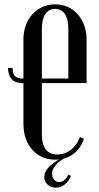

<svg xmlns="http://www.w3.org/2000/svg" viewBox="-20 -728 456 885"><path d="M367 -88Q352 -43 317 -17.5Q282 8 234 8Q202 8 175 -4Q148 -16 128.5 -38Q109 -60 98.5 -90Q88 -120 88 -156V-345H84Q50 -345 33.5 -363.5Q17 -382 17 -415H38Q38 -386 50 -376Q62 -366 86 -366H88V-547Q88 -582 99 -611.5Q110 -641 129.5 -662.5Q149 -684 176 -696Q203 -708 234 -708Q266 -708 292.5 -696Q319 -684 338 -662.5Q357 -641 368 -611.5Q379 -582 379 -547V-345H173V-110Q173 -16 244 -16Q279 -16 307 -37.5Q335 -59 348 -96ZM173 -366H295V-595Q295 -640 279 -663.5Q263 -687 234 -687Q205 -687 189 -663Q173 -639 173 -595ZM307 83Q296 109 277.5 123Q259 137 237 137Q215 137 199.5 123Q184 109 184 89Q184 44 259 3H274Q248 18 234 36.5Q220 55 220 73Q220 90 229.5 100.5Q239 111 253 111Q265 111 276 102.5Q287 94 295 77Z"/></svg>

Font: Moniqa SemBd Narrow Heading
Style: Regular
Weight: 600
Width: 4
Designer: Rajesh Rajput
Foundry: Rajesh Rajput
Version: Version 1.000